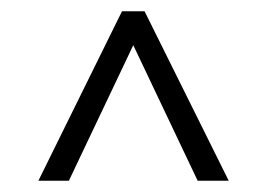

<svg xmlns="http://www.w3.org/2000/svg" viewBox="-20 -695 473 340"><path d="M196 -675H236L385 -375H330L216 -615L102 -375H48Z"/></svg>

Font: Gemunu Libre Light
Style: Regular
Weight: 300
Designer: Puspanada Ekanayake, Sola Matas, Pathum Egodawatta, Kosala Senevirathne
Foundry: mooniak
Version: Version 1.100